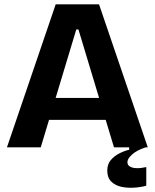

<svg xmlns="http://www.w3.org/2000/svg" viewBox="-20 -680 714 886"><path d="M12 0 237 -660H437L662 0H506L342 -544H332L168 0ZM136 -127V-228H557V-127ZM655 177Q630 184 599 186Q568 188 540 182Q512 176 493.5 158Q475 140 475 107Q475 78 491 59Q507 40 530.5 28Q554 16 576 11V-9L652 -10V0Q612 13 590 32.5Q568 52 568 68Q568 81 578 87.5Q588 94 602.5 95.5Q617 97 631.5 95Q646 93 655 91Z"/></svg>

Font: Bricolage Grotesque 28pt
Style: Bold
Weight: 700
Designer: Mathieu Triay
Foundry: Atelier Triay
Version: Version 1.000;gftools[0.9.30]